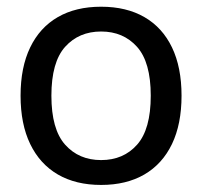

<svg xmlns="http://www.w3.org/2000/svg" viewBox="-20 -534 589 560"><path d="M274.9 -442.1Q339.6 -442.1 379.6 -397.5Q419.7 -352.8 419.7 -254.9Q419.7 -157 379.9 -112.1Q340.1 -67.1 274.9 -67.1Q210 -67.1 169.9 -112.1Q129.9 -157 129.9 -254.9Q129.9 -352.8 170 -397.5Q210.2 -442.1 274.9 -442.1ZM274.9 -514.4Q200.9 -514.4 148.4 -484Q95.9 -453.6 68 -395.6Q40 -337.6 40 -254.9Q40 -172.1 68.1 -113.9Q96.2 -55.7 148.7 -25.1Q201.2 5.4 274.9 5.4Q348.6 5.4 401.1 -25.1Q453.6 -55.7 481.6 -113.9Q509.5 -172.1 509.5 -254.9Q509.5 -337.6 481.7 -395.6Q453.9 -453.6 401.4 -484Q348.9 -514.4 274.9 -514.4Z"/></svg>

Font: Estedad-FD-VF Thin
Style: Regular
Weight: 100
Designer: Amin Abedi
Version: Version 5.0